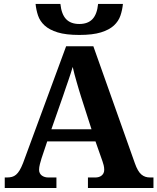

<svg xmlns="http://www.w3.org/2000/svg" viewBox="-20 -947 793 967"><path d="M217.8 -234.9 189 -148.9Q185.1 -136.7 180.9 -120.4Q176.8 -104 176.8 -91.8Q176.8 -82 180.7 -74.7Q184.6 -67.4 190.9 -62.7Q197.3 -58.1 205.3 -55.7Q213.4 -53.2 222.2 -53.2H264.2V0H3.9V-53.2H16.1Q29.3 -53.2 40.3 -56.2Q51.3 -59.1 60.8 -67.1Q70.3 -75.2 78.9 -89.4Q87.4 -103.5 96.2 -126L313 -713.9H450.2L659.2 -125Q666.5 -104 674.6 -90.1Q682.6 -76.2 692.1 -68.1Q701.7 -60.1 712.4 -56.6Q723.1 -53.2 734.9 -53.2H752.9V0H422.9V-53.2H461.9Q469.2 -53.2 477.1 -55.4Q484.9 -57.6 491 -62.3Q497.1 -66.9 501 -74.2Q504.9 -81.5 504.9 -91.8Q504.9 -104 502 -115.2Q499 -126.5 496.1 -134.8L460.9 -234.9ZM388.2 -460Q382.8 -477.1 377.2 -495.8Q371.6 -514.6 366 -534.2Q360.4 -553.7 355.2 -573Q350.1 -592.3 346.2 -609.9Q341.8 -594.7 335.9 -576.7Q330.1 -558.6 323.5 -539.6Q316.9 -520.5 310.3 -501.5Q303.7 -482.4 297.9 -464.8L238.8 -295.9H440.9ZM379.4 -826.2Q422.4 -826.2 445.6 -850.6Q468.8 -875 474.1 -927.2H599.1Q596.2 -897 586.7 -868.7Q577.1 -840.3 553.7 -818.6Q530.3 -796.9 488.5 -783.9Q446.8 -771 379.4 -771Q312 -771 270.3 -783.9Q228.5 -796.9 204.8 -818.6Q181.2 -840.3 171.6 -868.7Q162.1 -897 159.2 -927.2H284.2Q289.6 -875 313 -850.6Q336.4 -826.2 379.4 -826.2Z"/></svg>

Font: Droids
Style: b
Weight: 700
Foundry: Ascender Corporation
Version: Version 1.00 build 113